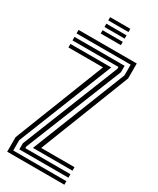

<svg xmlns="http://www.w3.org/2000/svg" viewBox="-237 -1020 893 1088"><g transform="rotate(30 209.0 -476.0)"><path d="M131.5 -91.8 375.2 -707V-777H21V-800H401.8V-702L172.2 -114.8H390V-91.8ZM15.8 0V-95.2L247 -685.2H21V-708.2H287.8L42.2 -90.8V-23H390V0ZM68.8 -45.8V-85.8L322 -719.5V-731.2H21V-754.2H348.8V-712L95 -79.8V-68.8H390V-45.8ZM139.8 -930.8V-952H272V-930.8ZM139.8 -845V-866.5H272V-845ZM139.8 -887.8V-909.2H272V-887.8Z"/></g></svg>

Font: Big Shoulders Inline Text Thin ExtraBold
Style: Regular
Weight: 800
Version: Version 2.002